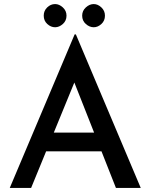

<svg xmlns="http://www.w3.org/2000/svg" viewBox="-20 -924 740 944"><path d="M28 0 347 -755H353L672 0H550L318 -588L395 -639L133 0ZM222 -272H480L517 -180H190ZM195 -847Q195 -871 212 -887.5Q229 -904 251 -904Q271 -904 289 -887.5Q307 -871 307 -847Q307 -822 289 -806Q271 -790 251 -790Q230 -790 212.5 -806Q195 -822 195 -847ZM384 -847Q384 -871 402 -887.5Q420 -904 441 -904Q461 -904 478.5 -887.5Q496 -871 496 -847Q496 -822 478.5 -806Q461 -790 441 -790Q420 -790 402 -806Q384 -822 384 -847Z"/></svg>

Font: Josefin Sans Medium
Style: Regular
Weight: 500
Designer: Santiago Orozco
Foundry: Typemade
Version: Version 2.001